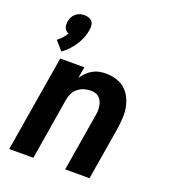

<svg xmlns="http://www.w3.org/2000/svg" viewBox="-142 -889 883 993"><g transform="rotate(20 300.0 -392.0)"><path d="M104 -566 61 -615Q75 -625 86.5 -638Q98 -651 107 -666Q99 -669 93 -675Q87 -681 83.5 -688.5Q80 -696 80 -705Q80 -714 81 -723Q83 -735 89 -747Q95 -759 105 -767.5Q115 -776 127.5 -780Q140 -784 152 -784Q165 -784 176.5 -780Q188 -776 195 -767.5Q202 -759 203.5 -747Q205 -735 203 -723Q200 -700 191.5 -678Q183 -656 170 -636Q157 -616 140.5 -598Q124 -580 104 -566ZM23 0 111 -530H244L233 -468Q244 -484 258 -498Q272 -512 289 -521.5Q306 -531 324 -534.5Q342 -538 360 -538Q389 -538 416.5 -530Q444 -522 464.5 -504.5Q485 -487 497.5 -462.5Q510 -438 515.5 -410.5Q521 -383 519.5 -354Q518 -325 514 -296L465 0H331L383 -314Q386 -327 386.5 -340.5Q387 -354 385 -367Q383 -380 378 -391.5Q373 -403 364 -412Q355 -421 342.5 -424.5Q330 -428 316 -428Q298 -428 280 -422.5Q262 -417 247 -405Q232 -393 223.5 -376Q215 -359 212 -341L156 0Z"/></g></svg>

Font: Iosevka Curly XBdEx
Style: Italic
Weight: 800
Width: 7
Italic angle: -9°
Monospace: yes
Designer: Belleve Invis
Foundry: Belleve Invis
Version: Version 11.1.0; ttfautohint (v1.8.3)